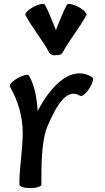

<svg xmlns="http://www.w3.org/2000/svg" viewBox="-20 -951 539 989"><path d="M303 -681C339 -748 389 -806 425 -873C429 -882 411 -901 383 -916C356 -930 329 -935 325 -927C302 -885 286 -840 268 -796C250 -840 234 -885 211 -927C207 -935 181 -930 153 -916C125 -901 107 -882 111 -873C147 -806 197 -748 233 -681C239 -670 253 -664 268 -667C283 -665 297 -670 303 -681ZM193 0C193 -103 193 -229 226 -304C268 -400 322 -503 394 -457C402 -452 423 -469 440 -495C457 -522 464 -547 455 -553C351 -619 244 -514 174 -379C170 -445 159 -510 129 -562C124 -570 98 -564 71 -549C44 -533 26 -514 31 -505C73 -432 97 -351 97 -267C97 -186 83 -106 80 -26C80 -19 80 -12 80 -4C80 -4 80 -3 80 -2C80 -1 80 -1 80 0C80 10 105 18 137 18C168 18 193 10 193 0Z"/></svg>

Font: Nupuram SemiBold
Style: Regular
Weight: 600
Designer: Santhosh Thottingal (santhosh.thottingal@gmail.com)
Foundry: SMC
Version: Version 1.000